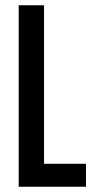

<svg xmlns="http://www.w3.org/2000/svg" viewBox="-20 -708 354 728"><path d="M51 0V-688H147V-87H306V0Z"/></svg>

Font: Saira ExtraCondensed SemiBold
Style: Regular
Weight: 600
Width: 2
Designer: Hector Gatti with collaboration of the Omnibus-Type team
Foundry: Omnibus-Type
Version: Version 1.101